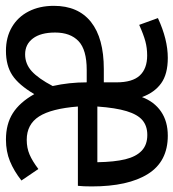

<svg xmlns="http://www.w3.org/2000/svg" viewBox="6 -604 603 668"><g transform="rotate(90 308.0 -269.5)"><path d="M622.1 -286.7Q622.1 -256.4 620 -238.5H344.1Q351.3 -146.2 378.7 -103.3Q406.2 -60.5 460 -60.5Q488.2 -60.5 511 -70.3Q533.8 -80 561.5 -101L601.5 -42.1Q568.2 -15.9 534.4 -2.1Q500.5 11.8 459 11.8Q405.1 11.8 367.4 -12.1Q329.7 -35.9 301 -86.7Q268.7 -32.3 235.1 -10.3Q201.5 11.8 150.3 11.8Q103.1 11.8 67.7 -9Q32.3 -29.7 13.1 -67.4Q-6.2 -105.1 -6.2 -154.9Q-6.2 -239.5 50 -284.1Q106.2 -328.7 213.8 -328.7H260V-372.8Q260 -428.2 236.2 -453.8Q212.3 -479.5 166.7 -479.5Q140.5 -479.5 117.4 -473.3Q94.4 -467.2 60 -451.8L36.4 -516.9Q110.8 -551.3 174.9 -551.3Q231.3 -551.3 263.3 -528.2Q295.4 -505.1 311.3 -461.5Q327.2 -504.1 361.5 -527.7Q395.9 -551.3 445.6 -551.3Q535.4 -551.3 578.7 -482.3Q622.1 -413.3 622.1 -286.7ZM344.1 -306.2H537.9Q536.9 -365.6 527.7 -403.3Q518.5 -441 497.9 -460.5Q477.4 -480 443.1 -480Q411.8 -480 391.8 -463.1Q371.8 -446.2 360.3 -408.2Q348.7 -370.3 344.1 -306.2ZM216.9 -269.2Q146.7 -269.2 116.7 -240.8Q86.7 -212.3 86.7 -159.5Q86.7 -109.2 107.2 -82.1Q127.7 -54.9 162.6 -54.9Q195.9 -54.9 221.3 -77.9Q246.7 -101 272.8 -150.8Q260 -207.7 260 -269.2Z"/></g></svg>

Font: Fira Code Fixed
Style: Regular
Weight: 400
Monospace: yes
Designer: Carrois Corporate, Edenspiekermann AG, Nikita Prokopov
Foundry: Carrois Corporate, Edenspiekermann AG, Nikita Prokopov
Version: Version 5.002